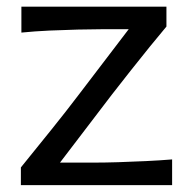

<svg xmlns="http://www.w3.org/2000/svg" viewBox="-20 -541 560 561"><path d="M41 0V-51.8Q86.9 -108.4 130.1 -162.1Q173.3 -215.8 210 -264.2L356 -455.6H275.4Q247.1 -455.6 207.3 -454.6Q167.5 -453.6 124.5 -451.7Q81.5 -449.7 42.5 -445.8V-521.5H466.3V-463.4Q445.3 -438.5 417.7 -404.5Q390.1 -370.6 361.3 -334Q332.5 -297.4 306.6 -264.2L155.3 -65.9H257.8Q286.6 -65.9 325.7 -67.1Q364.7 -68.4 406.2 -70.3Q447.8 -72.3 482.9 -75.2V0Z"/></svg>

Font: Pinar DS4-Regular
Style: Regular
Weight: 400
Designer: Amin Abedi
Version: Version 2.000